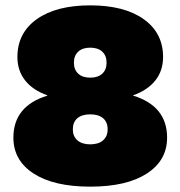

<svg xmlns="http://www.w3.org/2000/svg" viewBox="-20 -687 674 717"><path d="M589 -474Q589 -423 560 -386.5Q531 -350 477 -331V-330Q604 -291 604 -173Q604 -88 528.5 -39Q453 10 317 10Q181 10 105.5 -39Q30 -88 30 -173Q30 -291 157 -330V-331Q103 -350 74 -386.5Q45 -423 45 -474Q45 -564 117.5 -615.5Q190 -667 317 -667Q444 -667 516.5 -615.5Q589 -564 589 -474ZM256 -453Q256 -427 272 -412Q288 -397 317 -397Q346 -397 362 -412Q378 -427 378 -453Q378 -479 362 -494Q346 -509 317 -509Q288 -509 272 -494Q256 -479 256 -453ZM382 -204Q382 -231 365 -245.5Q348 -260 317 -260Q286 -260 269 -245.5Q252 -231 252 -204Q252 -178 269 -163Q286 -148 317 -148Q348 -148 365 -163Q382 -178 382 -204Z"/></svg>

Font: Work Sans Black
Style: Regular
Weight: 900
Designer: Wei Huang
Foundry: Wei Huang
Version: Version 1.500